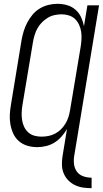

<svg xmlns="http://www.w3.org/2000/svg" viewBox="-20 -763 540 1006"><path d="M460 223Q436 223 413.5 219.5Q391 216 371 206Q351 196 336 180Q321 164 313 143.5Q305 123 304.5 100Q304 77 308 53L331 -87Q318 -65 301.5 -46.5Q285 -28 264.5 -15.5Q244 -3 220.5 2.5Q197 8 175 8Q148 8 123 0.5Q98 -7 79 -23.5Q60 -40 49.5 -63Q39 -86 34.5 -111.5Q30 -137 31.5 -164Q33 -191 38 -218L93 -553Q97 -576 104 -599Q111 -622 122.5 -644Q134 -666 150 -685.5Q166 -705 187.5 -718Q209 -731 233 -737Q257 -743 280 -743Q307 -743 331.5 -736Q356 -729 375 -712.5Q394 -696 404.5 -673.5Q415 -651 420 -626L438 -735H499L369 53Q365 76 368 98Q371 120 383 136.5Q395 153 416 160.5Q437 168 460 168ZM198 -47Q215 -47 233.5 -50.5Q252 -54 269 -63Q286 -72 299.5 -85.5Q313 -99 323 -115.5Q333 -132 338.5 -149.5Q344 -167 347 -185L403 -520Q406 -540 407 -559.5Q408 -579 405 -598Q402 -617 394 -634Q386 -651 373 -663.5Q360 -676 341.5 -682Q323 -688 303 -688Q285 -688 266 -684Q247 -680 230.5 -670Q214 -660 200 -646Q186 -632 176.5 -615Q167 -598 161.5 -580Q156 -562 153 -544L97 -209Q94 -189 93.5 -170Q93 -151 96 -132.5Q99 -114 107 -97.5Q115 -81 128.5 -69Q142 -57 160 -52Q178 -47 198 -47Z"/></svg>

Font: Iosevka Term Curly Light
Style: Italic
Weight: 300
Italic angle: -9°
Designer: Belleve Invis
Foundry: Belleve Invis
Version: Version 32.3.0